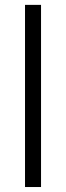

<svg xmlns="http://www.w3.org/2000/svg" viewBox="-20 -752 266 772"><path d="M145 -732.4H80.6V0H145Z"/></svg>

Font: Kumbh Sans Light
Style: Regular
Weight: 300
Version: Version 1.004